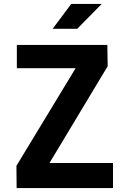

<svg xmlns="http://www.w3.org/2000/svg" viewBox="-20 -959 660 979"><path d="M527.3 -730 529 -621.3 216 -100.7 196.2 -128H556.2V0H64.8L63.8 -113.5L373.4 -624.1L398.5 -611.1H65.9V-729.9ZM373.8 -812.1 498.6 -939H343.2L248.4 -812.1Z"/></svg>

Font: Monaspace Neon Var
Style: Regular
Weight: 400
Designer: Riley Cran and the Lettermatic Team
Version: Version 1.000 (Monaspace Neon Var)